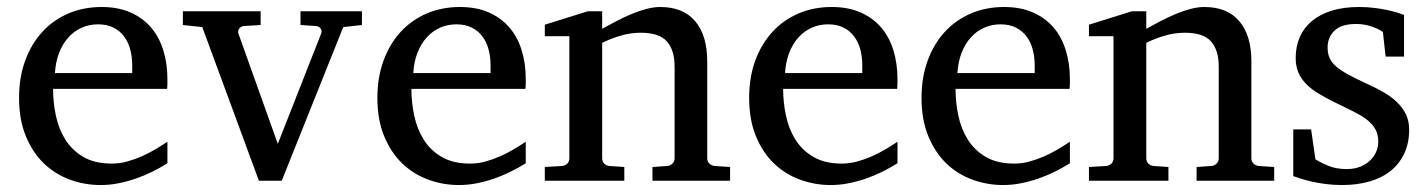

<svg xmlns="http://www.w3.org/2000/svg" viewBox="-20 -514 4061 546"><path d="M456.1 -49.8Q435.1 -36.6 412.4 -25.4Q389.6 -14.2 365.5 -5.9Q341.3 2.4 316.4 7.3Q291.5 12.2 266.1 12.2Q220.7 12.2 178.7 -3.2Q136.7 -18.6 104.7 -49.3Q72.8 -80.1 53.5 -126.7Q34.2 -173.3 34.2 -235.8Q34.2 -294.4 51.8 -342Q69.3 -389.6 100.6 -423.6Q131.8 -457.5 174.8 -475.8Q217.8 -494.1 269 -494.1Q315.4 -494.1 350.6 -478.8Q385.7 -463.4 409.2 -436.3Q432.6 -409.2 444.3 -371.3Q456.1 -333.5 456.1 -289.1V-275.9Q456.1 -268.1 455.1 -261.2H130.9Q130.9 -223.1 138.9 -185.1Q147 -147 166 -116.7Q185.1 -86.4 217.3 -67.6Q249.5 -48.8 297.9 -48.8Q319.3 -48.8 340.3 -54.4Q361.3 -60.1 381.6 -68.8Q401.9 -77.6 420.4 -88.6Q439 -99.6 456.1 -110.8ZM356 -328.1Q356 -353 350.1 -374.3Q344.2 -395.5 332.3 -411.1Q320.3 -426.8 302 -435.8Q283.7 -444.8 258.8 -444.8Q233.9 -444.8 212.4 -435.3Q190.9 -425.8 174.6 -407.7Q158.2 -389.6 148.2 -364Q138.2 -338.4 136.2 -306.2H356Z M956.1 -437 781.2 0H716.3L555.2 -437L500 -442.9V-481.9H721.2V-442.9L673.3 -439.9Q665 -439 660.2 -432.6Q655.3 -426.3 658.2 -418L770 -105L893.1 -418Q896.5 -425.8 892.1 -432.4Q887.7 -439 879.4 -439.9L834.5 -442.9V-481.9H1009.3V-442.9Z M1475.1 -49.8Q1454.1 -36.6 1431.4 -25.4Q1408.7 -14.2 1384.5 -5.9Q1360.4 2.4 1335.4 7.3Q1310.5 12.2 1285.2 12.2Q1239.7 12.2 1197.8 -3.2Q1155.8 -18.6 1123.8 -49.3Q1091.8 -80.1 1072.5 -126.7Q1053.2 -173.3 1053.2 -235.8Q1053.2 -294.4 1070.8 -342Q1088.4 -389.6 1119.6 -423.6Q1150.9 -457.5 1193.8 -475.8Q1236.8 -494.1 1288.1 -494.1Q1334.5 -494.1 1369.6 -478.8Q1404.8 -463.4 1428.2 -436.3Q1451.7 -409.2 1463.4 -371.3Q1475.1 -333.5 1475.1 -289.1V-275.9Q1475.1 -268.1 1474.1 -261.2H1149.9Q1149.9 -223.1 1158 -185.1Q1166 -147 1185.1 -116.7Q1204.1 -86.4 1236.3 -67.6Q1268.6 -48.8 1316.9 -48.8Q1338.4 -48.8 1359.4 -54.4Q1380.4 -60.1 1400.6 -68.8Q1420.9 -77.6 1439.5 -88.6Q1458 -99.6 1475.1 -110.8ZM1375 -328.1Q1375 -353 1369.1 -374.3Q1363.3 -395.5 1351.3 -411.1Q1339.4 -426.8 1321 -435.8Q1302.7 -444.8 1277.8 -444.8Q1252.9 -444.8 1231.4 -435.3Q1210 -425.8 1193.6 -407.7Q1177.2 -389.6 1167.2 -364Q1157.2 -338.4 1155.3 -306.2H1375Z M1835.4 0V-39.1L1877.4 -42Q1886.2 -43 1892.3 -48.8Q1898.4 -54.7 1898.4 -64V-324.2Q1898.4 -371.6 1876.5 -396.2Q1854.5 -420.9 1802.2 -420.9Q1773.4 -420.9 1745.6 -412.8Q1717.8 -404.8 1692.4 -392.1V-64Q1692.4 -54.7 1698.2 -48.8Q1704.1 -43 1713.4 -42L1755.4 -39.1V0H1529.3V-39.1L1578.1 -42Q1587.4 -43 1593.3 -48.8Q1599.1 -54.7 1599.1 -64V-411.1H1529.3V-443.8L1651.4 -481.9H1692.4V-432.1Q1713.4 -443.8 1735.1 -455.1Q1756.8 -466.3 1778.3 -475.1Q1799.8 -483.9 1819.8 -489Q1839.8 -494.1 1857.4 -494.1Q1922.9 -494.1 1957 -453.6Q1991.2 -413.1 1991.2 -339.8V-64Q1991.2 -54.7 1997.3 -48.8Q2003.4 -43 2012.2 -42L2056.2 -39.1V0Z M2532.2 -49.8Q2511.2 -36.6 2488.5 -25.4Q2465.8 -14.2 2441.7 -5.9Q2417.5 2.4 2392.6 7.3Q2367.7 12.2 2342.3 12.2Q2296.9 12.2 2254.9 -3.2Q2212.9 -18.6 2180.9 -49.3Q2148.9 -80.1 2129.6 -126.7Q2110.4 -173.3 2110.4 -235.8Q2110.4 -294.4 2127.9 -342Q2145.5 -389.6 2176.8 -423.6Q2208 -457.5 2251 -475.8Q2293.9 -494.1 2345.2 -494.1Q2391.6 -494.1 2426.8 -478.8Q2461.9 -463.4 2485.4 -436.3Q2508.8 -409.2 2520.5 -371.3Q2532.2 -333.5 2532.2 -289.1V-275.9Q2532.2 -268.1 2531.2 -261.2H2207Q2207 -223.1 2215.1 -185.1Q2223.1 -147 2242.2 -116.7Q2261.2 -86.4 2293.5 -67.6Q2325.7 -48.8 2374 -48.8Q2395.5 -48.8 2416.5 -54.4Q2437.5 -60.1 2457.8 -68.8Q2478 -77.6 2496.6 -88.6Q2515.1 -99.6 2532.2 -110.8ZM2432.1 -328.1Q2432.1 -353 2426.3 -374.3Q2420.4 -395.5 2408.4 -411.1Q2396.5 -426.8 2378.2 -435.8Q2359.9 -444.8 2335 -444.8Q2310.1 -444.8 2288.6 -435.3Q2267.1 -425.8 2250.7 -407.7Q2234.4 -389.6 2224.4 -364Q2214.4 -338.4 2212.4 -306.2H2432.1Z M3022.5 -49.8Q3001.5 -36.6 2978.8 -25.4Q2956.1 -14.2 2931.9 -5.9Q2907.7 2.4 2882.8 7.3Q2857.9 12.2 2832.5 12.2Q2787.1 12.2 2745.1 -3.2Q2703.1 -18.6 2671.1 -49.3Q2639.2 -80.1 2619.9 -126.7Q2600.6 -173.3 2600.6 -235.8Q2600.6 -294.4 2618.2 -342Q2635.7 -389.6 2667 -423.6Q2698.2 -457.5 2741.2 -475.8Q2784.2 -494.1 2835.4 -494.1Q2881.8 -494.1 2917 -478.8Q2952.1 -463.4 2975.6 -436.3Q2999 -409.2 3010.7 -371.3Q3022.5 -333.5 3022.5 -289.1V-275.9Q3022.5 -268.1 3021.5 -261.2H2697.3Q2697.3 -223.1 2705.3 -185.1Q2713.4 -147 2732.4 -116.7Q2751.5 -86.4 2783.7 -67.6Q2815.9 -48.8 2864.3 -48.8Q2885.7 -48.8 2906.7 -54.4Q2927.7 -60.1 2948 -68.8Q2968.3 -77.6 2986.8 -88.6Q3005.4 -99.6 3022.5 -110.8ZM2922.4 -328.1Q2922.4 -353 2916.5 -374.3Q2910.6 -395.5 2898.7 -411.1Q2886.7 -426.8 2868.4 -435.8Q2850.1 -444.8 2825.2 -444.8Q2800.3 -444.8 2778.8 -435.3Q2757.3 -425.8 2741 -407.7Q2724.6 -389.6 2714.6 -364Q2704.6 -338.4 2702.6 -306.2H2922.4Z M3382.8 0V-39.1L3424.8 -42Q3433.6 -43 3439.7 -48.8Q3445.8 -54.7 3445.8 -64V-324.2Q3445.8 -371.6 3423.8 -396.2Q3401.9 -420.9 3349.6 -420.9Q3320.8 -420.9 3293 -412.8Q3265.1 -404.8 3239.7 -392.1V-64Q3239.7 -54.7 3245.6 -48.8Q3251.5 -43 3260.7 -42L3302.7 -39.1V0H3076.7V-39.1L3125.5 -42Q3134.8 -43 3140.6 -48.8Q3146.5 -54.7 3146.5 -64V-411.1H3076.7V-443.8L3198.7 -481.9H3239.7V-432.1Q3260.7 -443.8 3282.5 -455.1Q3304.2 -466.3 3325.7 -475.1Q3347.2 -483.9 3367.2 -489Q3387.2 -494.1 3404.8 -494.1Q3470.2 -494.1 3504.4 -453.6Q3538.6 -413.1 3538.6 -339.8V-64Q3538.6 -54.7 3544.7 -48.8Q3550.8 -43 3559.6 -42L3603.5 -39.1V0Z M3987.3 -145Q3987.3 -108.4 3974.1 -79.1Q3960.9 -49.8 3936.5 -29.5Q3912.1 -9.3 3876.5 1.5Q3840.8 12.2 3796.4 12.2Q3773.4 12.2 3751.7 9.5Q3730 6.8 3711.7 2.7Q3693.4 -1.5 3679.2 -5.9Q3665 -10.3 3657.7 -13.2V-146H3708.5L3720.7 -61Q3735.8 -51.3 3758.1 -42.2Q3780.3 -33.2 3809.6 -33.2Q3831.1 -33.2 3847.7 -39.8Q3864.3 -46.4 3875.7 -57.1Q3887.2 -67.9 3893.3 -81.8Q3899.4 -95.7 3899.4 -110.8Q3899.4 -131.8 3891.1 -146.7Q3882.8 -161.6 3867.2 -173.6Q3851.6 -185.5 3828.9 -196.8Q3806.2 -208 3777.3 -222.2Q3750 -235.4 3729 -248.3Q3708 -261.2 3693.6 -276.1Q3679.2 -291 3671.9 -308.8Q3664.6 -326.7 3664.6 -349.1Q3664.6 -382.3 3676.5 -409.2Q3688.5 -436 3711.4 -454.8Q3734.4 -473.6 3767.8 -483.9Q3801.3 -494.1 3844.7 -494.1Q3866.7 -494.1 3886.7 -491.7Q3906.7 -489.3 3923.3 -485.8Q3939.9 -482.4 3952.6 -478.5Q3965.3 -474.6 3972.7 -471.2V-353H3920.4L3912.6 -422.9Q3901.9 -431.2 3880.9 -438.5Q3859.9 -445.8 3836.4 -445.8Q3794.9 -445.8 3775.1 -427Q3755.4 -408.2 3755.4 -378.9Q3755.4 -361.8 3761 -349.1Q3766.6 -336.4 3779.5 -325.2Q3792.5 -314 3813.7 -302.2Q3835 -290.5 3866.7 -275.9Q3893.1 -264.2 3915 -251.5Q3937 -238.8 3953.1 -223.1Q3969.2 -207.5 3978.3 -188.5Q3987.3 -169.4 3987.3 -145Z"/></svg>

Font: Charis SIL
Style: Regular
Weight: 400
Foundry: SIL International
Version: Version 4.112